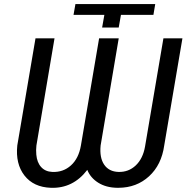

<svg xmlns="http://www.w3.org/2000/svg" viewBox="-20 -896 901 927"><path d="M860.8 -710.9 772.9 -193.8Q759.8 -100.1 699.7 -44.9Q639.6 10.3 552.2 10.7H545.4Q492.2 9.8 454.6 -13.7Q417 -37.1 401.4 -75.7Q332.5 14.6 225.6 10.7Q142.1 7.8 98.1 -48.6Q54.2 -105 63.5 -193.8L151.4 -710.9H243.2L155.8 -193.4Q153.3 -171.4 155.3 -149.4Q158.7 -111.3 178.7 -89.4Q198.7 -67.4 232.4 -65.9Q284.7 -63.5 322.3 -97.2Q359.9 -130.9 370.6 -193.4L458.5 -710.9H553.2L465.8 -193.4Q460 -134.8 482.9 -101.1Q505.9 -67.4 551.8 -65.9Q600.6 -64.5 635.3 -97.2Q669.9 -129.9 680.2 -188L769 -710.9ZM335 -824.2 344.2 -876.5H729.5L720.7 -824.2H564L553.2 -763.2H473.1L483.9 -824.2Z"/></svg>

Font: Roboto
Style: Italic
Weight: 400
Italic angle: -12°
Designer: Google
Version: Version 2.134; 2016; ttfautohint (v1.6)